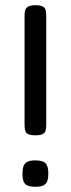

<svg xmlns="http://www.w3.org/2000/svg" viewBox="-20 -707 271 735"><path d="M116 -189Q97 -189 88 -193.5Q79 -198 76.5 -206.5Q74 -215 74 -229V-646Q74 -659 76.5 -668Q79 -677 88.5 -682Q98 -687 115 -687Q134 -687 143 -682.5Q152 -678 154.5 -669Q157 -660 157 -646V-230Q157 -217 154.5 -207.5Q152 -198 143 -193.5Q134 -189 116 -189ZM116 8Q86 8 76 -3Q66 -14 66 -41Q66 -58 69.5 -69.5Q73 -81 83.5 -87Q94 -93 115 -93Q145 -93 155 -81.5Q165 -70 165 -43Q165 -26 161.5 -15Q158 -4 147.5 2Q137 8 116 8Z"/></svg>

Font: Fredoka Expanded
Style: Regular
Weight: 400
Width: 7
Designer: Ben Nathan
Foundry: Milena B. Brandão, Ben Nathan
Version: Version 2.001